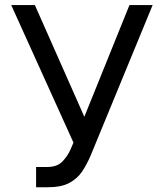

<svg xmlns="http://www.w3.org/2000/svg" viewBox="-20 -748 663 777"><path d="M126 9.8V-72.3H171.9Q211.4 -72.3 232.7 -94.5Q253.9 -116.7 265.6 -143.6L277.3 -170.9L25.4 -727.5H121.1L321.3 -275.4L503.9 -727.5H597.7L346.7 -118.2Q332 -84 313 -54.9Q293.9 -25.9 261.2 -8.1Q228.5 9.8 172.9 9.8Z"/></svg>

Font: GitLab Sans
Style: Regular
Weight: 400
Designer: Rasmus Andersson
Foundry: Modifications by GitLab B.V., manufactured by rsms
Version: Version 4.000;git-c8fb6b7